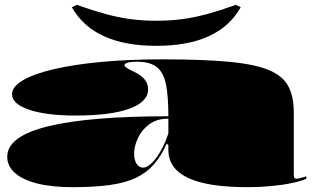

<svg xmlns="http://www.w3.org/2000/svg" viewBox="-20 -761 1295 796"><path d="M653 -515Q821 -515 928 -505Q1035 -495 1093.5 -471Q1152 -447 1175 -404Q1198 -361 1198 -295V-35Q1198 -28 1200.5 -24Q1203 -20 1209 -20Q1215 -20 1225 -22.5Q1235 -25 1250 -30V-20Q1228 -10 1189.5 -2Q1151 6 1103.5 10.5Q1056 15 1007 15Q841 15 759.5 -23.5Q678 -62 678 -140Q678 -142 678 -143.5Q678 -145 678 -149Q678 -153 678 -159L671 -166Q649 -115 618.5 -80Q588 -45 544 -24Q500 -3 435.5 6Q371 15 281 15Q196 15 135.5 0Q75 -15 42.5 -43.5Q10 -72 10 -111Q10 -196 180 -237.5Q350 -279 678 -279Q678 -360 668.5 -409.5Q659 -459 631 -482Q603 -505 549 -505Q532 -505 520 -503.5Q508 -502 502 -498.5Q496 -495 496 -490Q496 -486 505.5 -479.5Q515 -473 539 -462Q594 -435 594 -391Q594 -339 517 -310.5Q440 -282 293 -282Q172 -282 101 -306Q30 -330 30 -370Q30 -402 75.5 -428.5Q121 -455 204.5 -474.5Q288 -494 402 -504.5Q516 -515 653 -515ZM678 -269Q630 -269 598.5 -245.5Q567 -222 551.5 -188Q536 -154 536 -124Q536 -108 540.5 -94.5Q545 -81 553.5 -73.5Q562 -66 574 -66Q585 -66 599 -76.5Q613 -87 627 -105.5Q641 -124 654.5 -150.5Q668 -177 678 -208ZM628 -571Q498 -571 410.5 -611Q323 -651 278 -731L298 -741Q366 -717 419.5 -702.5Q473 -688 522.5 -681.5Q572 -675 628 -675Q685 -675 734.5 -681.5Q784 -688 837.5 -702.5Q891 -717 958 -741L978 -731Q933 -651 846 -611Q759 -571 628 -571Z"/></svg>

Font: Kalnia Expanded
Style: Bold
Weight: 700
Width: 7
Designer: Frida Medrano
Foundry: Frida Medrano
Version: Version 1.105